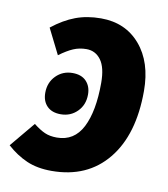

<svg xmlns="http://www.w3.org/2000/svg" viewBox="-103 -607 598 683"><g transform="rotate(10 196.5 -265.5)"><path d="M208 -547.9Q296.4 -547.9 349.6 -485.8Q402.8 -423.8 402.8 -319.8Q402.8 -161.6 329.8 -72.3Q256.8 17.1 127.9 17.1Q76.2 17.1 38.1 0.5Q0 -16.1 -34.2 -46.9L41 -137.2Q64 -119.1 82.3 -111.1Q100.6 -103 126 -103Q188.5 -103 218.3 -161.1Q248 -219.2 248 -321.8Q248 -377.4 228.3 -404.3Q208.5 -431.2 175.8 -431.2Q150.4 -431.2 128.7 -421.9Q106.9 -412.6 79.1 -392.1L33.2 -483.9Q75.2 -517.1 116.5 -532.5Q157.7 -547.9 208 -547.9ZM125 -187Q93.3 -187 75.7 -204.8Q58.1 -222.7 58.1 -252.9Q58.1 -290 82.3 -314.5Q106.4 -338.9 142.1 -338.9Q174.3 -338.9 191.7 -320.6Q209 -302.2 209 -272.9Q209 -235.4 184.8 -211.2Q160.6 -187 125 -187Z"/></g></svg>

Font: Fira Sans Compressed
Style: Bold Italic
Weight: 700
Width: 3
Italic angle: -8°
Designer: Carrois Corporate & Edenspiekermann AG
Foundry: Carrois Corporate GbR & Edenspiekermann AG
Version: Version 4.203;PS 004.203;hotconv 1.0.88;makeotf.lib2.5.64775